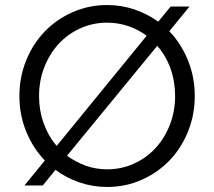

<svg xmlns="http://www.w3.org/2000/svg" viewBox="-20 -731 850 762"><path d="M150 5H77L158 -94Q111 -143 84 -209Q57 -275 57 -350Q57 -425 84 -491.5Q111 -558 158 -606.5Q205 -655 269 -683Q333 -711 405 -711Q462 -711 513.5 -693.5Q565 -676 608 -645L657 -705H732L652 -607Q699 -558 726 -491.5Q753 -425 753 -350Q753 -275 726 -208.5Q699 -142 652 -93.5Q605 -45 541.5 -17Q478 11 405 11Q348 11 295.5 -7Q243 -25 200 -57ZM135 -350Q135 -293 153.5 -241.5Q172 -190 205 -152L562 -589Q529 -614 489 -627.5Q449 -641 405 -641Q348 -641 298.5 -618.5Q249 -596 213 -557Q177 -518 156 -464.5Q135 -411 135 -350ZM675 -350Q675 -408 656.5 -459.5Q638 -511 604 -549L246 -113Q280 -88 320 -73.5Q360 -59 405 -59Q462 -59 511.5 -81.5Q561 -104 597 -143Q633 -182 654 -235.5Q675 -289 675 -350Z"/></svg>

Font: Red Hat Text
Style: Regular
Weight: 400
Designer: Pentagram / MCKL
Foundry: Pentagram / MCKL
Version: Version 1.005; Red Hat Text